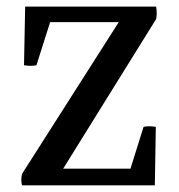

<svg xmlns="http://www.w3.org/2000/svg" viewBox="-20 -554 536 574"><path d="M45.9 -34.2 335 -487.8H129.9L88.9 -358.9Q74.2 -355.5 51.8 -358.9L55.2 -534.2H446.8Q450.2 -513.2 446.8 -497.1L168.9 -49.8H370.1L409.2 -174.8Q423.8 -178.2 445.8 -174.8L442.9 0H45.9Q41.5 -15.1 45.9 -34.2Z"/></svg>

Font: Adamina
Style: Regular
Weight: 400
Designer: Cyreal (www.cyreal.org)
Foundry: Cyreal (www.cyreal.org)
Version: Version 1.010